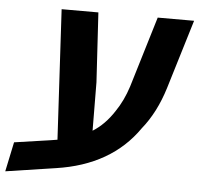

<svg xmlns="http://www.w3.org/2000/svg" viewBox="-91 -683 795 765"><g transform="rotate(5 306.5 -300.5)"><path d="M-42.5 31.2 -17.6 -86.9 126.5 -107.9Q139.6 -109.9 153.8 -112.3L125 -631.8H272L288.6 -354L290 -160.2Q338.4 -190.4 374.5 -246.1Q405.3 -291 423.8 -349.1L509.3 -631.8H654.8L570.8 -355.5Q540 -255.4 484.4 -187Q376.5 -31.2 157.7 1Z"/></g></svg>

Font: Open Sans
Style: Bold Italic
Weight: 700
Italic angle: -12°
Designer: Monotype Design Team
Foundry: Monotype Imaging Inc.
Version: Version 3.003; ttfautohint (v1.8.4)